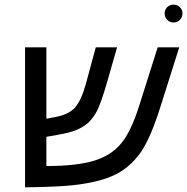

<svg xmlns="http://www.w3.org/2000/svg" viewBox="-20 -803 807 828"><path d="M393 -599H485L439 -439Q416 -361 400 -328Q392 -312 382.5 -299Q373 -286 362 -275Q340 -255 309.5 -242.5Q279 -230 231 -222L180 -213V-87Q311 -87 386 -110Q459 -132 503 -185Q545 -236 579 -343L660 -599H753L673 -346Q632 -215 592 -154Q552 -93 494 -59Q437 -26 344 -11Q297 -3 233.5 0.5Q170 4 88 5V-599H180V-291L222 -299Q278 -310 304 -340Q330 -369 350 -440ZM690 -745Q690 -761 701 -772Q712 -783 728 -783Q745 -783 756 -772Q767 -761 767 -745Q767 -729 756 -717.5Q745 -706 728 -706Q712 -706 701 -717.5Q690 -729 690 -745Z"/></svg>

Font: Libra Sans Modern
Style: Italic
Weight: 400
Italic angle: -12°
Foundry: Stefan Peev, Context Ltd
Version: Version 1.000